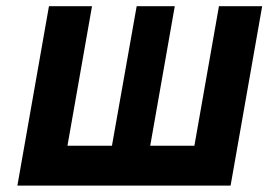

<svg xmlns="http://www.w3.org/2000/svg" viewBox="-20 -582 854 602"><path d="M133.5 -562.5H268.5L191.5 -125H331L408.5 -562.5H528L451 -125H589.5L666.5 -562.5H802L703 0H34.5Z"/></svg>

Font: Russisch Sans ExtraBold
Style: Italic
Weight: 800
Width: 4
Italic angle: -10°
Designer: Michael Sharanda (font) & Cristiano Sobral (main changes)
Foundry: Michael Sharanda
Version: Version 2.00;September 8, 2020;FontCreator 13.0.0.2681 64-bi